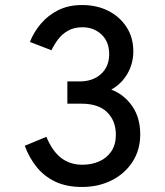

<svg xmlns="http://www.w3.org/2000/svg" viewBox="-20 -732 656 764"><path d="M306.5 12Q244.5 12 200 -9.2Q155.5 -30.5 125.8 -67.5Q96 -104.5 78.5 -152L164.5 -187.5Q188.5 -130 223.8 -103.2Q259 -76.5 308 -76.5Q345 -76.5 375.2 -90Q405.5 -103.5 423.2 -130Q441 -156.5 441 -196Q441 -251 406.5 -285.2Q372 -319.5 303 -319.5H248V-408H296.5Q350 -408 382.2 -437.8Q414.5 -467.5 414.5 -516.5Q414.5 -566 383.8 -594.8Q353 -623.5 308 -623.5Q274.5 -623.5 250.5 -609.8Q226.5 -596 210.8 -575Q195 -554 185 -532L99 -565Q114.5 -604.5 143 -638Q171.5 -671.5 212.2 -691.8Q253 -712 306.5 -712Q365.5 -712 411.5 -688.5Q457.5 -665 484 -623.5Q510.5 -582 510.5 -527.5Q510.5 -479.5 487.2 -439Q464 -398.5 423 -375.5Q474.5 -355.5 506.2 -309.5Q538 -263.5 538 -197.5Q538 -135 507.2 -87.8Q476.5 -40.5 424 -14.2Q371.5 12 306.5 12Z"/></svg>

Font: Overpass Mono Medium
Style: Regular
Weight: 500
Monospace: yes
Designer: Delve Withrington, Dave Bailey
Foundry: Delve Fonts LLC
Version: Version 4.000